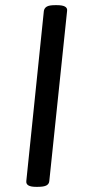

<svg xmlns="http://www.w3.org/2000/svg" viewBox="-20 -722 342 744"><path d="M119 2Q79 2 82 -21L150 -680Q152 -691 161.5 -696.5Q171 -702 193 -702H201Q243 -702 240 -680L171 -20Q170 -9 160 -3.5Q150 2 127 2Z"/></svg>

Font: Asap Semi Expanded Semi Expanded Regular
Style: Italic
Weight: 400
Width: 6
Italic angle: -6°
Designer: Pablo Cosgaya
Foundry: Omnibus-Type
Version: Version 3.001; ttfautohint (v1.8.4.7-5d5b)